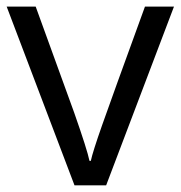

<svg xmlns="http://www.w3.org/2000/svg" viewBox="-20 -555 541 575"><path d="M203.1 0 0 -535.2H86.9L202.1 -217.8Q241.2 -106.4 248 -73.2H252Q257.3 -99.1 285.9 -180.4Q314.5 -261.7 414.1 -535.2H501L297.9 0Z"/></svg>

Font: f0_25842 
Style: Regular
Weight: 400
Foundry: Ascender Corporation
Version: Version 1.10